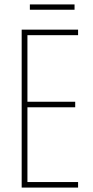

<svg xmlns="http://www.w3.org/2000/svg" viewBox="-20 -848 421 868"><path d="M333 0H78V-714H333V-689H104V-388H320V-363H104V-25H333ZM317 -828V-804H115V-828Z"/></svg>

Font: Noto Sans Hebrew ExtraCondensed Thin
Style: Regular
Weight: 100
Width: 2
Designer: Monotype Design Team
Foundry: Monotype Imaging Inc.
Version: Version 2.004; ttfautohint (v1.8.4.7-5d5b)